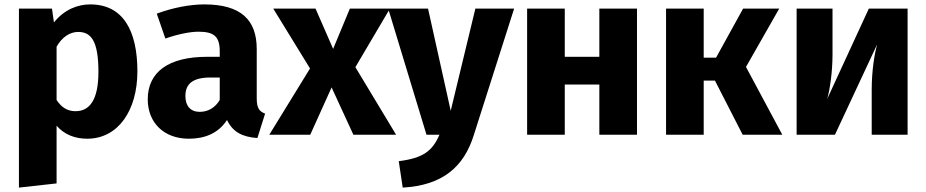

<svg xmlns="http://www.w3.org/2000/svg" viewBox="-20 -612 4207 872"><path d="M390 -592C333 -592 272 -569 225 -510L216 -573H66V240L237 221V-41C272 -1 320 18 376 18C517 18 604 -111 604 -288C604 -474 538 -592 390 -592ZM323 -107C287 -107 260 -123 237 -158V-400C261 -442 296 -467 335 -467C392 -467 427 -429 427 -286C427 -158 387 -107 323 -107Z M1146 -166V-389C1146 -522 1074 -592 908 -592C843 -592 764 -577 692 -550L731 -437C788 -457 844 -468 881 -468C951 -468 978 -447 978 -379V-354H920C747 -354 651 -286 651 -161C651 -56 723 18 838 18C906 18 970 -4 1011 -67C1038 -11 1082 10 1149 15L1184 -96C1157 -106 1146 -122 1146 -166ZM887 -104C845 -104 822 -131 822 -176C822 -233 858 -260 936 -260H978V-158C958 -124 926 -104 887 -104Z M1594 -307 1751 -573H1569L1493 -390L1413 -573H1221L1388 -301L1203 0H1389L1486 -215L1585 0H1779Z M2315 -573H2139L2027 -109L1924 -573H1743L1917 0H1976C1944 73 1903 106 1791 120L1809 240C1990 230 2087 146 2132 1Z M2702 0H2873V-573H2702V-354H2545V-573H2374V0H2545V-228H2702Z M3519 -573H3355L3232 -350H3176V-573H3005V0H3176V-246H3227L3353 0H3533L3368 -308Z M4102 -573H3926L3737 -163C3749 -205 3761 -284 3761 -366V-573H3598V0H3772L3963 -409C3952 -367 3939 -293 3939 -204V0H4102Z"/></svg>

Font: Glow Sans SC Normal ExtraBold
Style: Regular
Weight: 800
Designer: Ryoko NISHIZUKA (kana, bopomofo & ideographs); Paul D. Hunt (Latin, Greek & Cyrillic); Sandoll Communications, Soo-young
Version: Version 0.93